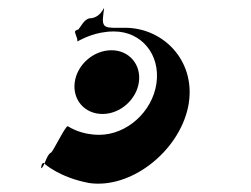

<svg xmlns="http://www.w3.org/2000/svg" viewBox="-20 -460 614 470"><path d="M253 -337C209 -337 169 -302 163 -259C157 -216 187 -181 231 -181C274 -181 314 -216 320 -259C326 -302 296 -337 253 -337ZM223 -130C177 -130 150 -149 146 -151C140 -153 108 -84 104 -86C93 -79 89 -52 81 -48V-47C80 -56 85 -64 88 -60C88 -60 124 -26 198 -12C300 3 416 -88 440 -196C464 -306 383 -392 286 -392C238 -392 228 -388 233 -426C238 -464 235 -415 198 -415C185 -411 178 -395 172 -388C160 -384 163 -383 168 -368C172 -356 165 -357 176 -362C181 -364 213 -383 259 -383C326 -383 373 -327 363 -256C353 -186 290 -130 223 -130Z"/></svg>

Font: Hussar Przerywany
Style: Obl
Weight: 400
Foundry: Cannot Into Space Fonts
Version: Version 0.982